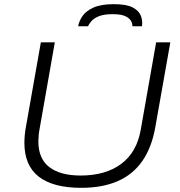

<svg xmlns="http://www.w3.org/2000/svg" viewBox="-20 -889 862 921"><path d="M370 12Q235 12 166 -41.5Q97 -95 97 -204Q97 -222 99 -243Q101 -264 105 -284L176 -686H243L170 -271Q167 -256 165.5 -240Q164 -224 164 -211Q164 -128 216.5 -87.5Q269 -47 367 -47Q486 -47 561 -102.5Q636 -158 655 -266L729 -686H797L725 -279Q708 -182 663 -117Q618 -52 544.5 -20Q471 12 370 12ZM355 -763Q359 -788 376 -812.5Q393 -837 429 -853Q465 -869 526 -869Q587 -869 617 -853Q647 -837 656 -812.5Q665 -788 661 -763H615Q616 -774 609 -787.5Q602 -801 582 -811Q562 -821 520 -821Q478 -821 454 -811Q430 -801 418.5 -787.5Q407 -774 402 -763Z"/></svg>

Font: Archivo SemiExpanded ExtraLight
Style: Italic
Weight: 250
Width: 6
Italic angle: -10°
Designer: Hector Gatti
Foundry: Omnibus-Type
Version: Version 2.001